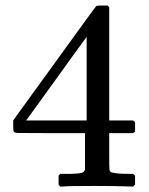

<svg xmlns="http://www.w3.org/2000/svg" viewBox="-20 -484 540 698"><path d="M193 154 199 148H228Q232 148 238.5 148Q245 148 248.5 147.5Q252 147 257 147Q262 147 264.5 146.5Q267 146 270.5 145.5Q274 145 276 144.5Q278 144 280.5 143Q283 142 284 141Q285 140 286 138L289 134V0H163Q61 0 46.5 -0.5Q32 -1 30 -6Q28 -8 28 -27V-46L40 -63L111 -161Q182 -259 254 -358.5Q326 -458 330 -462Q333 -464 352 -464H371L377 -458V-46H464Q468 -42 471 -40V-6Q468 -4 464 0H377V65Q377 132 378 134Q380 143 391 144Q409 148 446 148H464Q468 151 471 155V187L464 194H453Q395 192 325 192Q227 192 210 194H199L193 188ZM295 -46V-350Q245 -282 185 -198L75 -46Z"/></svg>

Font: KaTeX_Math
Style: Italic
Weight: 400
Version: Version 3699957226